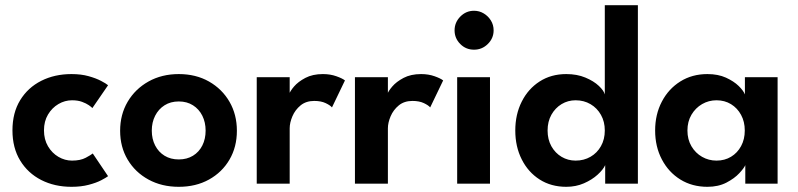

<svg xmlns="http://www.w3.org/2000/svg" viewBox="-20 -708 3076 740"><path d="M257.5 -89Q290 -89 310.5 -100Q331 -111 337.5 -116.5L396.5 -29Q389.5 -23.5 370.5 -13.5Q351.5 -3.5 322.2 4.2Q293 12 255.5 12Q190.5 12 139 -14.2Q87.5 -40.5 57.8 -89.2Q28 -138 28 -205.5Q28 -273.5 57.8 -322Q87.5 -370.5 139 -396.5Q190.5 -422.5 255.5 -422.5Q292.5 -422.5 321.2 -414.5Q350 -406.5 369.5 -396.2Q389 -386 396.5 -379.5L336 -291.5Q332.5 -295.5 322.5 -302.5Q312.5 -309.5 296.2 -315.5Q280 -321.5 257.5 -321.5Q230 -321.5 205.2 -307Q180.5 -292.5 165 -266.5Q149.5 -240.5 149.5 -205.5Q149.5 -170.5 165 -144.2Q180.5 -118 205.2 -103.5Q230 -89 257.5 -89Z M669 12Q603.5 12 552.2 -16Q501 -44 472 -92.8Q443 -141.5 443 -204Q443 -266.5 472 -315.8Q501 -365 552.2 -393.8Q603.5 -422.5 669 -422.5Q735 -422.5 785.5 -393.8Q836 -365 864.5 -315.8Q893 -266.5 893 -204Q893 -141.5 864.5 -92.8Q836 -44 785.5 -16Q735 12 669 12ZM669 -93.5Q700.5 -93.5 723.8 -107.8Q747 -122 759.8 -147.2Q772.5 -172.5 772.5 -204.5Q772.5 -236.5 759.8 -262Q747 -287.5 723.8 -302.2Q700.5 -317 669 -317Q637.5 -317 614.2 -302.2Q591 -287.5 578 -262Q565 -236.5 565 -204.5Q565 -172.5 578 -147.2Q591 -122 614.2 -107.8Q637.5 -93.5 669 -93.5Z M1096.5 0H969.5V-410.5H1096.5V-344H1094Q1097.5 -356 1113.2 -374.5Q1129 -393 1157 -407.8Q1185 -422.5 1224.5 -422.5Q1253 -422.5 1276.2 -414.2Q1299.5 -406 1309.5 -398L1259.5 -294Q1253 -302 1235.2 -310.5Q1217.5 -319 1191 -319Q1159.5 -319 1138.5 -301.8Q1117.5 -284.5 1107 -259.8Q1096.5 -235 1096.5 -213.5Z M1475 0H1348V-410.5H1475V-344H1472.5Q1476 -356 1491.8 -374.5Q1507.5 -393 1535.5 -407.8Q1563.5 -422.5 1603 -422.5Q1631.5 -422.5 1654.8 -414.2Q1678 -406 1688 -398L1638 -294Q1631.5 -302 1613.8 -310.5Q1596 -319 1569.5 -319Q1538 -319 1517 -301.8Q1496 -284.5 1485.5 -259.8Q1475 -235 1475 -213.5Z M1742 0V-410.5H1868.5V0ZM1807 -516.5Q1775.5 -516.5 1753.8 -538.5Q1732 -560.5 1732 -591Q1732 -621.5 1754 -644Q1776 -666.5 1807 -666.5Q1827.5 -666.5 1844.5 -656.2Q1861.5 -646 1872 -629Q1882.5 -612 1882.5 -591Q1882.5 -560.5 1860.2 -538.5Q1838 -516.5 1807 -516.5Z M2162.5 12Q2104 12 2059.8 -16.2Q2015.5 -44.5 1990.8 -93.8Q1966 -143 1966 -205Q1966 -267 1990.8 -316.2Q2015.5 -365.5 2059.8 -394Q2104 -422.5 2162.5 -422.5Q2204 -422.5 2236.2 -409Q2268.5 -395.5 2288 -377Q2307.5 -358.5 2311 -344V-688H2438.5V0H2312.5V-71.5Q2304.5 -54 2283 -34.5Q2261.5 -15 2230.5 -1.5Q2199.5 12 2162.5 12ZM2198.5 -89Q2230.5 -89 2256 -103.8Q2281.5 -118.5 2296.2 -144.8Q2311 -171 2311 -205Q2311 -239 2296.2 -265.2Q2281.5 -291.5 2256 -306.5Q2230.5 -321.5 2198.5 -321.5Q2169 -321.5 2144.5 -306.8Q2120 -292 2105.2 -265.8Q2090.5 -239.5 2090.5 -205Q2090.5 -170.5 2105.2 -144.2Q2120 -118 2144.5 -103.5Q2169 -89 2198.5 -89Z M2852.5 0V-71.5Q2848 -60.5 2829.5 -40.5Q2811 -20.5 2779.8 -4.2Q2748.5 12 2706.5 12Q2647.5 12 2602 -16.2Q2556.5 -44.5 2530.8 -93.8Q2505 -143 2505 -205Q2505 -267 2530.8 -316.2Q2556.5 -365.5 2602 -394Q2647.5 -422.5 2706.5 -422.5Q2747.5 -422.5 2777.8 -408.8Q2808 -395 2826.8 -376.8Q2845.5 -358.5 2851 -344V-410.5H2977V0ZM2629.5 -205Q2629.5 -170.5 2645 -144.2Q2660.5 -118 2686 -103.5Q2711.5 -89 2741.5 -89Q2773 -89 2797.5 -103.8Q2822 -118.5 2836.2 -144.8Q2850.5 -171 2850.5 -205Q2850.5 -239 2836.2 -265.2Q2822 -291.5 2797.5 -306.5Q2773 -321.5 2741.5 -321.5Q2711.5 -321.5 2686 -306.8Q2660.5 -292 2645 -265.8Q2629.5 -239.5 2629.5 -205Z"/></svg>

Font: League Spartan Thin SemiBold
Style: Regular
Weight: 600
Version: Version 2.002